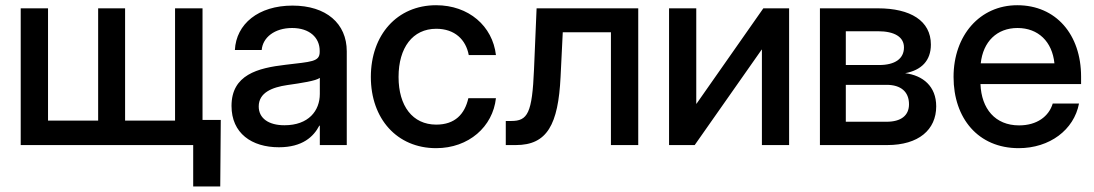

<svg xmlns="http://www.w3.org/2000/svg" viewBox="-20 -547 4127 724"><path d="M161.1 -515.6H58.1V0H708.5V156.2H810.5L812.5 -94.7H743.7V-515.6H640.1V-92.3H451.7V-515.6H350.1V-92.3H161.1Z M1031.7 8.3C1120.6 8.3 1162.6 -31.7 1184.1 -73.2H1186V0H1287.6V-353.5C1287.6 -458.5 1210 -525.9 1083 -525.9C954.1 -525.9 870.6 -456.5 865.7 -358.4H966.8C970.7 -405.8 1015.6 -441.4 1081.5 -441.4C1147 -441.4 1185.5 -405.3 1185.5 -355.5V-351.1C1185.5 -313.5 1153.3 -314.5 1056.6 -302.7C951.7 -290.5 853 -265.1 853 -147.5C853 -44.4 929.2 8.3 1031.7 8.3ZM1052.7 -74.7C992.7 -74.7 955.6 -101.1 955.6 -145.5C955.6 -197.8 1006.3 -217.8 1062.5 -226.1C1117.2 -233.9 1171.9 -242.2 1186 -253.4V-192.9C1186 -129.4 1143.6 -74.7 1052.7 -74.7Z M1624.5 11.7C1747.6 11.7 1838.4 -69.3 1850.1 -176.8H1746.1C1732.4 -116.7 1695.8 -77.1 1625 -77.1C1535.6 -77.1 1482.9 -147.5 1482.9 -256.8C1482.9 -367.2 1536.1 -438.5 1625 -438.5C1694.8 -438.5 1736.8 -397.5 1747.6 -339.4H1850.1C1837.4 -448.7 1747.6 -527.3 1624.5 -527.3C1477.5 -527.3 1378.4 -415.5 1378.4 -256.8C1378.4 -99.1 1477.1 11.7 1624.5 11.7Z M1907.7 -90.8H1887.2V0H1925.3C2043.5 0 2085 -77.6 2093.8 -256.8L2102.1 -425.3H2283.7V0H2386.7V-515.6H2003.4L1993.7 -286.1C1986.8 -119.6 1969.7 -90.8 1907.7 -90.8Z M2853 0H2955.6V-515.6H2858.4L2606.4 -155.8H2605.5V-515.6H2502.9V0H2599.6L2852.1 -359.9H2853Z M3290.5 -515.6H3071.8V0H3325.7C3443.8 0 3510.3 -57.6 3510.3 -146C3510.3 -221.7 3460 -262.7 3393.1 -271C3454.6 -282.2 3490.2 -318.4 3490.2 -378.9C3490.2 -468.8 3413.1 -515.6 3290.5 -515.6ZM3323.2 -87.9H3169.4V-227.1H3323.2C3377.4 -227.1 3407.7 -200.7 3407.7 -153.8C3407.7 -111.3 3377.4 -87.9 3323.2 -87.9ZM3294.9 -301.8H3169.4V-429.2H3290.5C3353 -429.2 3388.7 -407.7 3388.7 -368.2C3388.7 -325.7 3355 -301.8 3294.9 -301.8Z M3821.3 11.7C3938 11.7 4029.8 -57.1 4048.8 -156.7H3949.7C3935.1 -107.9 3890.1 -74.2 3822.8 -74.2C3732.4 -74.2 3680.7 -137.2 3677.2 -230H4056.6V-257.8C4056.6 -417 3961.9 -527.3 3815.9 -527.3C3675.3 -527.3 3575.7 -414.1 3575.7 -256.8C3575.7 -101.1 3668.5 11.7 3821.3 11.7ZM3956.1 -308.1H3678.2C3687 -390.1 3739.3 -441.4 3816.9 -441.4C3895 -441.4 3947.8 -390.1 3956.1 -308.1Z"/></svg>

Font: Inteeer Medium
Style: Regular
Weight: 500
Designer: Rasmus Andersson
Foundry: rsms
Version: Version 4.001;Glyphs 3.4 (3402)